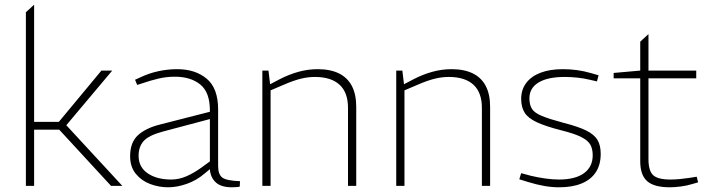

<svg xmlns="http://www.w3.org/2000/svg" viewBox="-20 -790 3021 816"><path d="M90 0V-738L125 -770V-272H230L411 -490H457L246 -239H125V0ZM452 0 228 -243 257 -263 500 0Z M695 6Q655 6 618 -8Q581 -22 557 -51.5Q533 -81 533 -126Q533 -185 566.5 -215.5Q600 -246 661 -261L872 -315V-321Q872 -398 831 -431Q790 -464 723 -464Q686 -464 651.5 -455.5Q617 -447 591 -438L563 -429L554 -451L578 -462Q614 -479 653.5 -487.5Q693 -496 733 -496Q810 -496 858.5 -455.5Q907 -415 907 -325V-85Q907 -49 924.5 -35.5Q942 -22 1000 -20L999 3Q997 4 987.5 5Q978 6 966 6Q919 6 896.5 -15.5Q874 -37 872 -71L849 -52Q815 -23 773.5 -8.5Q732 6 695 6ZM708 -27Q740 -27 771.5 -40.5Q803 -54 835 -77L872 -104V-284L669 -230Q611 -214 590 -190Q569 -166 569 -128Q569 -80 607.5 -53.5Q646 -27 708 -27Z M1095 0V-490H1121L1128 -432L1170 -454Q1209 -474 1249 -485Q1289 -496 1330 -496Q1384 -496 1420.5 -478Q1457 -460 1475.5 -424.5Q1494 -389 1494 -336V0H1459V-332Q1459 -397 1423 -430Q1387 -463 1318 -463Q1288 -463 1256.5 -455Q1225 -447 1184 -429L1130 -406V0Z M1664 0V-490H1690L1697 -432L1739 -454Q1778 -474 1818 -485Q1858 -496 1899 -496Q1953 -496 1989.5 -478Q2026 -460 2044.5 -424.5Q2063 -389 2063 -336V0H2028V-332Q2028 -397 1992 -430Q1956 -463 1887 -463Q1857 -463 1825.5 -455Q1794 -447 1753 -429L1699 -406V0Z M2356 6Q2326 6 2294 0.5Q2262 -5 2226 -16L2187 -28L2195 -54L2236 -43Q2265 -36 2296.5 -31.5Q2328 -27 2356 -27Q2425 -27 2462 -54Q2499 -81 2499 -130Q2499 -157 2489 -175Q2479 -193 2450.5 -207.5Q2422 -222 2366 -236Q2299 -253 2261.5 -270.5Q2224 -288 2209.5 -311.5Q2195 -335 2195 -370Q2195 -409 2216.5 -437.5Q2238 -466 2277.5 -481Q2317 -496 2372 -496Q2403 -496 2432.5 -492Q2462 -488 2493 -479L2524 -470L2517 -444L2487 -451Q2462 -457 2434.5 -460Q2407 -463 2380 -463Q2308 -463 2269 -439.5Q2230 -416 2230 -372Q2230 -344 2241 -327Q2252 -310 2283.5 -297Q2315 -284 2375 -268Q2438 -252 2472 -235Q2506 -218 2519.5 -195Q2533 -172 2533 -136Q2533 -90 2512.5 -58.5Q2492 -27 2452.5 -10.5Q2413 6 2356 6Z M2827 6Q2760 6 2730.5 -20Q2701 -46 2701 -104V-457H2588V-480L2701 -490V-613L2736 -645V-490H2939V-457H2736V-113Q2736 -64 2756 -45.5Q2776 -27 2829 -27Q2849 -27 2869 -29Q2889 -31 2910 -34L2941 -39L2947 -15L2919 -7Q2900 -1 2873.5 2.5Q2847 6 2827 6Z"/></svg>

Font: REM Medium Thin
Style: Regular
Weight: 250
Version: Version 1.005;gftools[0.9.28]